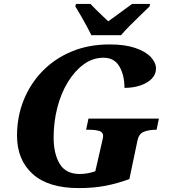

<svg xmlns="http://www.w3.org/2000/svg" viewBox="-20 -951 865 981"><path d="M382 10Q227 10 147 -62Q67 -134 67 -258Q67 -355 101 -439.5Q135 -524 197.5 -588Q260 -652 346.5 -688Q433 -724 540 -724Q618 -724 671 -706Q724 -688 750.5 -659.5Q777 -631 777 -601Q777 -571 755.5 -549Q734 -527 697.5 -514.5Q661 -502 616 -502Q616 -567 590 -611.5Q564 -656 509 -656Q454 -656 408 -622.5Q362 -589 327 -532Q292 -475 273 -401.5Q254 -328 254 -248Q254 -166 285 -114Q316 -62 388 -62Q408 -62 429.5 -66Q451 -70 467 -76L500 -220Q507 -248 507 -256Q507 -276 487 -282Q467 -288 435 -288H420L432 -345H792L780 -288H776Q742 -288 715.5 -278Q689 -268 682 -231L641 -36Q578 -13 517.5 -1.5Q457 10 382 10ZM447 -771Q438 -790 423 -817.5Q408 -845 392.5 -872Q377 -899 365 -918L368 -931H442Q452 -920 468.5 -904Q485 -888 502.5 -871Q520 -854 533 -842Q550 -854 573 -871Q596 -888 618 -904Q640 -920 655 -931H747L744 -918Q725 -899 698 -873.5Q671 -848 644.5 -821Q618 -794 598 -771Z"/></svg>

Font: Noto Serif ExtraBold
Style: Italic
Weight: 800
Italic angle: -12°
Designer: Monotype Design Team
Foundry: Monotype Imaging Inc.
Version: Version 2.013